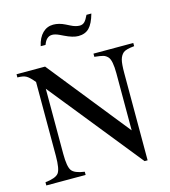

<svg xmlns="http://www.w3.org/2000/svg" viewBox="-129 -991 979 1104"><g transform="rotate(-15 361.0 -438.5)"><path d="M489 -888H518Q502 -831 478 -806.5Q454 -782 413 -782Q381 -782 332 -806L309 -817Q285 -828 268 -828Q233 -828 217 -782H188Q199 -831 225.5 -857Q252 -883 289 -883Q323 -883 359 -865L383 -853Q412 -838 436 -838Q453 -838 464.5 -849Q476 -860 489 -888ZM707 -662V-643Q656 -638 641 -625Q625 -611 618.5 -587Q612 -563 612 -507V11H594L153 -538V-150Q153 -74 170 -50.5Q187 -27 246 -19V0H12V-19Q74 -26 91.5 -48.5Q109 -71 109 -150V-590Q83 -622 65 -632.5Q47 -643 12 -643V-662H182L568 -179V-519Q568 -595 549 -617Q537 -630 522.5 -634.5Q508 -639 470 -643V-662Z"/></g></svg>

Font: STIX
Style: Regular
Weight: 400
Designer: MicroPress Inc., with final additions and corrections provided by Coen Hoffman, Elsevier (retired)
Version: Version 1.1.1